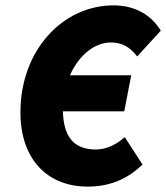

<svg xmlns="http://www.w3.org/2000/svg" viewBox="-20 -682 618 714"><path d="M306 12C404 12 466 -28 510 -70L444 -172C414 -146 378 -126 336 -126C252 -126 216 -177 214 -268H442L468 -402H240C273 -476 331 -524 392 -524C430 -524 462 -510 490 -472L578 -568C540 -630 478 -662 402 -662C214 -662 56 -496 56 -264C56 -88 158 12 306 12Z"/></svg>

Font: Source Sans Pro Black
Style: Italic
Weight: 900
Italic angle: -11°
Designer: Paul D. Hunt
Foundry: Adobe Systems Incorporated
Version: Version 3.006;hotconv 1.0.111;makeotfexe 2.5.65597